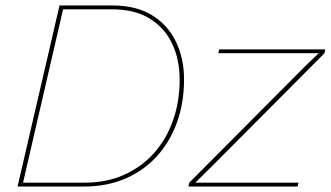

<svg xmlns="http://www.w3.org/2000/svg" viewBox="-20 -680 1206 700"><path d="M44 0 197 -660H391Q476 -660 533.5 -625Q591 -590 621 -529Q651 -468 651 -390Q651 -307 626 -236Q601 -165 553.5 -112Q506 -59 438.5 -29.5Q371 0 287 0ZM64 -14H288Q368 -14 432 -42.5Q496 -71 541.5 -122Q587 -173 611 -241.5Q635 -310 635 -389Q635 -463 607.5 -521Q580 -579 525.5 -612.5Q471 -646 388 -646H210ZM667 0 670 -14 1095 -441 1142 -486H1077H776L779 -500H1166L1163 -486L762 -83L692 -14H772H1068L1065 0Z"/></svg>

Font: Work Sans Thin
Style: Italic
Weight: 250
Italic angle: -13°
Designer: Wei Huang
Foundry: Wei Huang
Version: Version 2.012